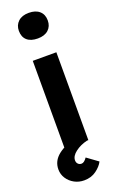

<svg xmlns="http://www.w3.org/2000/svg" viewBox="-196 -836 658 1086"><g transform="rotate(-20 133.0 -293.0)"><path d="M66 0V-529H208V0ZM137 -638Q95 -638 72.5 -658Q50 -678 50 -715Q50 -749 73 -770.5Q96 -792 137 -792Q178 -792 201 -771.5Q224 -751 224 -715Q224 -680 201 -659Q178 -638 137 -638ZM109 206Q77 206 50.5 191.5Q24 177 8 152.5Q-8 128 -8 98Q-8 47 35 13Q78 -21 163 -44L200 0Q158 10 128 33Q98 56 98 82Q98 95 106 103.5Q114 112 127 112Q143 112 160 87L226 135Q213 161 182.5 183.5Q152 206 109 206Z"/></g></svg>

Font: Readex Pro SemiBold
Style: Regular
Weight: 600
Designer: Bonnie Shaver-Troup, Thomas Jockin
Foundry: Lexend
Version: Version 1.204; ttfautohint (v1.8.4.7-5d5b)